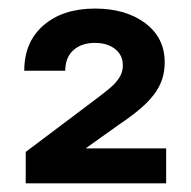

<svg xmlns="http://www.w3.org/2000/svg" viewBox="-20 -854 446 448"><path d="M40 -426.3V-499.5L204.1 -623Q221.7 -636.2 235.8 -647.9Q250 -659.7 258.3 -672.6Q266.6 -685.5 266.6 -701.7Q266.6 -725.6 248.5 -739.7Q230.5 -753.9 201.7 -753.9Q169.9 -753.9 151.1 -736.8Q132.3 -719.7 132.3 -689H36.6Q36.6 -755.9 81.5 -794.9Q126.5 -834 201.7 -834Q273.4 -834 318.8 -800Q364.3 -766.1 364.3 -708.5Q364.3 -687 358.2 -668.7Q352.1 -650.4 339.1 -633.3Q326.2 -616.2 305.9 -599.1Q285.6 -582 257.3 -563L181.2 -508.8V-507.8H367.7V-426.3Z"/></svg>

Font: Inter 28pt SemiBold
Style: Regular
Weight: 600
Designer: Rasmus Andersson
Foundry: rsms
Version: Version 4.001;git-66647c0bb